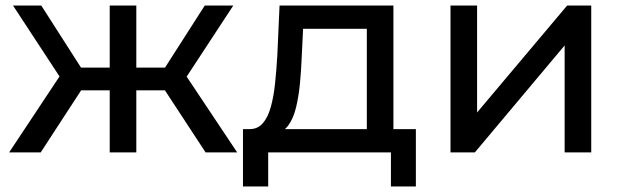

<svg xmlns="http://www.w3.org/2000/svg" viewBox="-20 -550 2247 693"><path d="M722 0 553 -258 632 -306 836 0ZM443 -224V-306H615V-224ZM641 -254 550 -266 719 -530H822ZM127 0H13L216 -306L295 -258ZM472 0H376V-530H472ZM405 -224H234V-306H405ZM208 -254 27 -530H129L298 -266Z M1304 -45V-446H1074L1069 -344Q1067 -294 1062.5 -247.5Q1058 -201 1048.5 -162Q1039 -123 1021 -98Q1003 -73 973 -67L878 -84Q909 -83 928 -104.5Q947 -126 957.5 -164Q968 -202 973 -250.5Q978 -299 981 -351L989 -530H1400V-45ZM857 123V-84H1481V123H1391V0H948V123Z M1606 0V-530H1702V-144L2027 -530H2114V0H2018V-386L1694 0Z"/></svg>

Font: MOST Montserrat Medium
Style: Regular
Weight: 500
Designer: Julieta Ulanovsky
Foundry: Julieta Ulanovsky
Version: Version 8.000;March 11, 2024;FontCreator 15.0.0.2926 64-bit